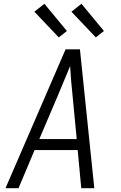

<svg xmlns="http://www.w3.org/2000/svg" viewBox="-20 -996 640 1016"><path d="M9 0 327 -735H403L479 0H410L391 -202H163L78 0ZM386 -260 364 -490Q360 -529 356.5 -568Q353 -607 351 -646Q335 -607 318.5 -568Q302 -529 286 -490L188 -260ZM487 -798 358 -934 411 -976 530 -832ZM291 -798 162 -934 215 -976 334 -832Z"/></svg>

Font: Iosevka Aile Light
Style: Italic
Weight: 300
Italic angle: -9°
Designer: Belleve Invis
Foundry: Belleve Invis
Version: Version 31.1.0; ttfautohint (v1.8.4)